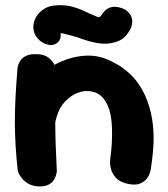

<svg xmlns="http://www.w3.org/2000/svg" viewBox="-20 -703 634 723"><path d="M456 -12Q429 -19 416 -34Q403 -49 398.5 -64.5Q394 -80 394.5 -92Q395 -104 395 -104Q404 -167 401.5 -225Q399 -283 380 -317Q364 -345 339.5 -354.5Q315 -364 287.5 -358Q260 -352 236 -331Q211 -310 199.5 -280.5Q188 -251 184.5 -221Q181 -191 180 -168Q180 -143 179.5 -126.5Q179 -110 179.5 -98.5Q180 -87 180 -75Q180 -75 179.5 -68Q179 -61 175 -52Q171 -43 160 -35.5Q149 -28 127 -26Q109 -25 94.5 -35Q80 -45 72 -55Q64 -65 64 -65Q54 -80 52.5 -94Q51 -108 52 -128Q53 -148 50 -180Q46 -218 45.5 -245.5Q45 -273 48.5 -294.5Q52 -316 61 -336.5Q70 -357 86 -380Q108 -407 140.5 -431Q173 -455 211 -471.5Q249 -488 290 -492.5Q331 -497 369 -485Q392 -477 418 -462.5Q444 -448 469.5 -424.5Q495 -401 515.5 -365Q536 -329 548 -279Q559 -229 558.5 -180.5Q558 -132 548 -67Q548 -67 545.5 -56Q543 -45 534 -32Q525 -19 506.5 -11.5Q488 -4 456 -12ZM123 -1Q101 -3 86.5 -11.5Q72 -20 63 -31Q54 -42 50.5 -50.5Q47 -59 47 -59Q41 -113 38.5 -158.5Q36 -204 36 -247Q36 -290 38.5 -338.5Q41 -387 46 -448Q46 -448 48 -456Q50 -464 56.5 -474.5Q63 -485 78 -492.5Q93 -500 117 -499Q144 -499 159.5 -488Q175 -477 182.5 -463.5Q190 -450 192.5 -440Q195 -430 195 -430Q191 -381 189.5 -338Q188 -295 188 -252.5Q188 -210 189.5 -162.5Q191 -115 194 -58Q194 -58 192.5 -49Q191 -40 184.5 -28Q178 -16 163.5 -8Q149 0 123 -1ZM188 -537Q175 -531 161.5 -534.5Q148 -538 139.5 -543.5Q131 -549 131 -549Q110 -568 106.5 -589.5Q103 -611 112 -631Q121 -651 139.5 -665Q158 -679 182 -682Q220 -686 247.5 -679Q275 -672 299 -660.5Q323 -649 350 -638Q356 -638 360.5 -644Q365 -650 370 -657Q370 -657 376 -663.5Q382 -670 395.5 -675Q409 -680 430 -675Q452 -669 462 -658.5Q472 -648 475.5 -637.5Q479 -627 478 -619.5Q477 -612 477 -612Q475 -595 457 -572Q439 -549 405 -542Q385 -537 362 -539Q339 -541 316.5 -547.5Q294 -554 270 -563Q257 -567 243 -570.5Q229 -574 219.5 -576.5Q210 -579 208 -577Q208 -577 208.5 -569.5Q209 -562 205 -553Q201 -544 188 -537Z"/></svg>

Font: Sour Gummy
Style: Bold
Weight: 700
Designer: Stefie Justprince
Foundry: Eifetstype
Version: Version 1.000